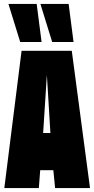

<svg xmlns="http://www.w3.org/2000/svg" viewBox="-20 -959 481 979"><path d="M2 0 90 -700H346L439 0H261L252 -91H185L178 0ZM200 -281H237L219 -577ZM246 -745 186 -939H330L355 -745ZM83 -745 23 -939H167L192 -745Z"/></svg>

Font: Georama ExtraCondensed Black
Style: Regular
Weight: 900
Width: 2
Designer: Jean-Baptiste Levee
Foundry: Production Type
Version: Version 1.000